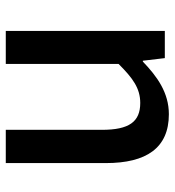

<svg xmlns="http://www.w3.org/2000/svg" viewBox="10 -614 604 664"><g transform="rotate(90 312.0 -282.0)"><path d="M87 0H201V-390C250 -439 285 -465 336 -465C401 -465 429 -427 429 -332V0H544V-346C544 -486 492 -564 375 -564C300 -564 244 -523 193 -474H190L181 -550H87Z"/></g></svg>

Font: Noto Sans CJK JP Medium
Style: Regular
Weight: 500
Designer: Ryoko NISHIZUKA (kana & ideographs); Paul D. Hunt (Latin, Greek & Cyrillic); Wenlong ZHANG (bopomofo); Sandoll Communica
Foundry: Adobe Systems Incorporated
Version: Version 1.004;PS 1.004;hotconv 1.0.82;makeotf.lib2.5.63406